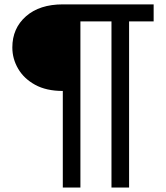

<svg xmlns="http://www.w3.org/2000/svg" viewBox="-20 -736 740 856"><path d="M555.5 100H477V-640.5H338.5V100H260V-330.5Q186.5 -330.5 136.5 -358Q86.5 -385.5 60.8 -429.8Q35 -474 35 -524.5Q35 -610 96 -663.5Q156.5 -716.5 260 -716.5H665V-640.5H555.5Z"/></svg>

Font: Verano Sans
Style: Regular
Weight: 400
Designer: Lukasz Dziedzic with Adam Twardoch and Botio Nikoltchev
Foundry: tyPoland Lukasz Dziedzic
Version: Version 3.001;December 28, 2019;FontCreator 12.0.0.2547 64-b